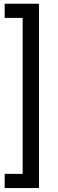

<svg xmlns="http://www.w3.org/2000/svg" viewBox="-20 -832 305 1005"><path d="M4.4 -812.5H184.1V152.3H4.4V78.1H98.6V-738.3H4.4Z"/></svg>

Font: Vazirmatn FD
Style: Regular
Weight: 400
Designer: Saber Rastikerdar
Foundry: Saber Rastikerdar
Version: Version 33.001